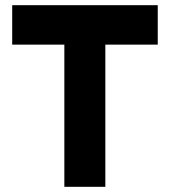

<svg xmlns="http://www.w3.org/2000/svg" viewBox="-20 -720 655 740"><path d="M228 0V-548H27V-700H588V-548H386V0Z"/></svg>

Font: Overpass Black
Style: Regular
Weight: 900
Designer: Delve Withrington, Dave Bailey, Thomas Jockin
Foundry: Delve Fonts LLC
Version: Version 4.000; ttfautohint (v1.8.3)